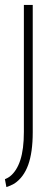

<svg xmlns="http://www.w3.org/2000/svg" viewBox="-40 -552 210 780"><path d="M93 -15Q93 67 74.5 118Q56 169 18 194Q2 203 -14 208L-20 176Q-10 172 0 165Q28 143 42.5 98.5Q57 54 57 -16V-532H93Z"/></svg>

Font: Georama SemiCondensed ExtraLight
Style: Regular
Weight: 200
Width: 4
Designer: Jean-Baptiste Levee
Foundry: Production Type
Version: Version 1.000